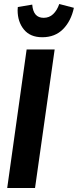

<svg xmlns="http://www.w3.org/2000/svg" viewBox="-20 -939 389 959"><path d="M253 -692 155 0H16L113 -692ZM68 -888 69 -904 141 -916Q146 -850 198 -850Q226 -850 245.5 -868.5Q265 -887 276 -919L349 -900Q335 -834 295 -793.5Q255 -753 191 -753Q131 -753 99.5 -791.5Q68 -830 68 -888Z"/></svg>

Font: Fira Sans Extra Condensed SemiBold
Style: Italic
Weight: 600
Width: 3
Italic angle: -8°
Designer: Carrois Corporate & Edenspiekermann AG
Foundry: Carrois Corporate GbR & Edenspiekermann AG
Version: Version 4.203